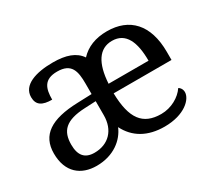

<svg xmlns="http://www.w3.org/2000/svg" viewBox="-110 -746 1061 957"><g transform="rotate(-30 420.5 -268.0)"><path d="M205 10C304 10 368 -44 393 -104C430 -30 499 10 596 10C712 10 769 -49 769 -89C769 -106 759 -119 750 -123C724 -84 671 -53 613 -53C507 -53 461 -115 458 -261H791V-307C791 -465 712 -546 583 -546C517 -546 465 -525 428 -485C399 -528 347 -546 272 -546C173 -546 92 -519 92 -450C92 -404 121 -387 177 -387C177 -450 191 -496 268 -496C350 -496 361 -445 361 -373V-313L278 -310C125 -305 50 -256 50 -150C50 -41 116 10 205 10ZM690 -315H460C467 -430 507 -492 581 -492C661 -492 690 -421 690 -315ZM228 -52C173 -52 147 -83 147 -145C147 -223 184 -264 297 -269L361 -272V-191C361 -106 309 -52 228 -52Z"/></g></svg>

Font: Noto Fangsong KSS Vertical
Style: Regular
Weight: 400
Designer: LIU Zhao, ZHANG Congyu, Kushim JIANG
Foundry: Guyu Beijing Co. Ltd.
Version: Version 1.000;November 16, 2022;FontCreator 11.5.0.2427 64-b